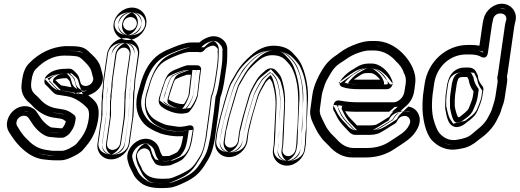

<svg xmlns="http://www.w3.org/2000/svg" viewBox="-20 -769 2739 1012"><path d="M357 -309C356 -311 355 -315 354 -317L348 -339C346 -344 336 -354 332 -357C302 -357 282 -352 272 -347C279 -340 297 -322 302 -319C323 -316 323 -315 357 -309ZM445 -267C489 -278 536 -325 519 -382L510 -415C504 -438 489 -459 465 -481C460 -485 454 -491 447 -498C420 -525 392 -526 325 -526H323C251 -521 186 -490 133 -435C111 -413 101 -381 96 -345C95 -335 94 -325 93 -316C91 -279 109 -247 136 -226C146 -218 147 -215 152 -210C184 -177 221 -155 263 -149C284 -146 298 -144 306 -142C308 -142 315 -138 327 -130C324 -115 316 -102 308 -93H297L254 -97H252C250 -97 234 -103 211 -127C201 -137 196 -145 192 -151L176 -175C156 -209 104 -223 60 -193C22 -167 3 -114 27 -74C44 -47 61 -21 86 4C124 42 166 68 216 72L235 74C245 75 256 76 271 76H299C317 76 335 70 353 62C379 50 403 38 418 20C429 8 438 -4 446 -14C474 -51 491 -94 498 -145C503 -181 500 -212 482 -233C472 -245 460 -256 445 -267ZM244 -47 286 -43H288H308C318 -43 325 -49 332 -53C344 -60 348 -67 356 -78C370 -97 375 -116 379 -143C380 -151 376 -159 371 -163C338 -189 328 -190 277 -198C247 -203 217 -217 192 -245C185 -252 180 -259 171 -266C146 -286 140 -306 146 -345C150 -376 159 -395 167 -403C211 -449 261 -476 318 -476C358 -476 382 -473 389 -471C408 -465 416 -453 427 -443C448 -423 458 -406 461 -396L470 -362C473 -352 472 -347 467 -337C451 -309 410 -309 404 -335L397 -360C393 -375 376 -390 366 -399C356 -408 347 -407 339 -407C296 -407 260 -401 234 -378C227 -372 217 -363 216 -353L214 -342C213 -334 216 -326 221 -322C224 -319 234 -310 246 -297C259 -283 268 -271 287 -269C306 -267 307 -265 337 -261C378 -255 422 -220 441 -198C447 -190 452 -175 448 -145C439 -80 414 -47 382 -10C376 -3 331 26 306 26H278C265 26 255 26 249 25L229 22C192 17 159 4 125 -33L124 -34C103 -53 89 -74 76 -96L71 -104C66 -112 65 -120 68 -130C76 -160 117 -170 132 -145L148 -121C166 -91 208 -49 244 -47ZM380 -318C379 -319 379 -321 379 -323L372 -347L371 -349C364 -365 353 -371 349 -375L342 -382H332C299 -382 277 -378 261 -370L230 -355L254 -330C261 -322 275 -305 288 -297L293 -294H298C318 -292 318 -291 352 -285L395 -277ZM430 -247C444 -237 455 -227 463 -217C474 -204 478 -182 473 -149C466 -102 451 -62 426 -29C417 -18 410 -9 399 3C388 16 368 28 343 40C326 48 312 51 299 51H271C257 51 246 51 238 50L219 47H218C176 44 139 22 104 -14C81 -38 64 -61 48 -87C33 -112 44 -152 74 -172C108 -195 143 -182 155 -162L170 -138C176 -128 183 -121 193 -110C218 -83 233 -74 251 -72C269 -70 279 -69 294 -68H295H318L326 -76C334 -85 342 -96 347 -110C349 -115 350 -121 351 -126L354 -141L341 -150C328 -160 321 -164 312 -166C303 -168 288 -171 267 -174C240 -178 216 -188 193 -206C185 -212 177 -219 170 -227C168 -229 164 -236 152 -245C130 -262 116 -287 118 -314C119 -323 119 -332 120 -341C125 -375 135 -400 151 -417C201 -469 260 -496 325 -501C395 -501 411 -500 430 -481L448 -463C470 -442 482 -425 486 -409L495 -375C506 -336 474 -299 439 -291L387 -278ZM245 -72C225 -73 186 -107 169 -134L155 -156C144 -174 136 -177 123 -181C91 -191 54 -173 44 -137C40 -122 42 -105 50 -91L54 -83C67 -61 84 -38 107 -16C146 26 184 42 226 47L245 49C253 50 264 51 278 51H306C345 51 388 22 401 7C434 -31 463 -71 473 -141C478 -174 474 -198 460 -214C438 -239 392 -277 341 -285C313 -289 312 -292 290 -294C282 -295 279 -298 264 -314C252 -327 244 -336 239 -340L241 -349C242 -350 245 -354 250 -359C269 -376 298 -382 339 -382C349 -382 347 -383 349 -381C359 -371 372 -357 373 -353L379 -329C382 -315 392 -304 403 -298C431 -282 471 -292 489 -324C493 -331 496 -339 497 -348C498 -356 496 -364 494 -369L486 -402C481 -420 467 -440 444 -461C437 -468 423 -487 396 -495C382 -499 359 -501 318 -501C253 -501 196 -469 149 -420C135 -406 126 -383 121 -349C115 -305 124 -272 156 -247C163 -242 167 -237 174 -229C203 -197 238 -179 274 -174C326 -166 325 -168 354 -145C350 -119 347 -107 336 -93C327 -81 326 -78 319 -74C312 -70 308 -68 308 -68H288ZM401 -314 416 -272 342 -286C307 -293 311 -292 292 -294L278 -296L268 -302C252 -312 240 -328 232 -336L216 -353L243 -366C264 -376 294 -382 332 -382H358L371 -370C375 -366 387 -358 392 -345V-344L399 -320C399 -318 400 -316 401 -314ZM409 -252C422 -242 433 -233 441 -223C453 -209 458 -181 453 -147C446 -98 430 -57 405 -24C397 -13 389 -3 378 9C367 22 349 32 325 43C310 50 301 51 299 51H271C258 51 249 51 245 50L224 47H222C197 45 161 29 125 -8C102 -32 85 -55 69 -82C50 -113 69 -160 95 -177C103 -182 108 -184 110 -184C110 -184 117 -187 129 -173C131 -171 132 -170 134 -167L149 -143C154 -135 161 -127 171 -116C194 -92 206 -75 250 -72L293 -68H335L348 -81C352 -86 356 -91 359 -96C365 -105 369 -117 371 -128L373 -137L362 -145C348 -155 343 -161 323 -165C312 -168 297 -170 275 -173C259 -175 241 -182 221 -196C211 -203 201 -211 192 -221C190 -223 185 -230 173 -240C152 -256 136 -283 138 -315C139 -324 140 -333 141 -343C146 -378 156 -406 173 -423C223 -475 278 -497 327 -501C394 -501 392 -502 408 -486C415 -479 421 -474 426 -469C448 -448 461 -430 466 -411L475 -378C489 -329 442 -294 426 -290L374 -277ZM251 -72C237 -77 204 -107 190 -129L175 -153C166 -167 148 -180 117 -183C98 -185 81 -182 68 -177C42 -167 29 -151 24 -134C20 -121 21 -108 28 -96L33 -88C46 -66 62 -44 85 -22C123 19 166 40 219 47L238 49C250 51 262 51 278 51H306C369 51 413 13 423 1C444 -23 463 -47 476 -80C483 -98 490 -119 493 -143C498 -174 495 -194 482 -209C461 -233 416 -275 349 -285C326 -289 322 -290 301 -293C298 -296 293 -302 286 -309C274 -322 265 -331 260 -335C259 -336 259 -338 259 -340L261 -351C261 -354 265 -358 272 -364C288 -378 302 -381 332 -382C341 -373 350 -363 352 -356L359 -332C363 -317 377 -298 411 -292C429 -289 449 -291 464 -295C488 -302 502 -315 510 -329C517 -341 519 -354 515 -366L506 -400C502 -415 489 -433 466 -455C460 -461 448 -481 410 -493C386 -500 361 -501 318 -501C233 -501 173 -462 128 -415C118 -405 112 -393 107 -375C105 -367 102 -357 101 -347C95 -306 101 -278 134 -252C140 -247 145 -242 152 -234C180 -203 218 -181 266 -174C317 -166 304 -173 333 -150C334 -149 334 -147 334 -145C332 -129 329 -116 325 -106C322 -99 319 -94 314 -88C305 -76 303 -73 298 -70L296 -68H291Z M640 -568C594 -568 551 -529 544 -483L526 -359C523 -339 522 -322 522 -305L520 -291C518 -275 516 -264 517 -254V-245C515 -236 515 -226 515 -213C516 -185 513 -181 514 -151L494 -13C487 33 520 71 566 71C612 71 656 33 663 -13L682 -149C682 -150 683 -150 683 -151L685 -187L686 -244L687 -245V-248L688 -282L691 -305V-307L693 -343C693 -349 694 -354 695 -359L713 -483C720 -529 686 -568 640 -568ZM573 21C554 21 541 5 544 -13L564 -153C566 -168 565 -184 565 -189C566 -198 564 -233 566 -242C570 -264 566 -263 570 -291L572 -307C572 -308 573 -310 573 -311C573 -324 573 -340 576 -359L594 -483C597 -501 614 -518 633 -518C652 -518 666 -501 663 -483L645 -359C644 -352 643 -345 643 -339L641 -304L637 -281V-278L636 -244V-242V-239L634 -181L632 -148L613 -13C610 5 592 21 573 21ZM669 -679C688 -679 704 -661 701 -642C698 -622 682 -608 662 -608C643 -608 626 -626 629 -645C632 -665 649 -679 669 -679ZM579 -645C586 -691 629 -729 676 -729C723 -729 758 -689 751 -642C744 -596 700 -558 654 -558C607 -558 572 -598 579 -645ZM640 -543C608 -543 573 -512 568 -479L550 -355C547 -336 547 -321 547 -305V-303L545 -287C543 -272 542 -263 542 -256C542 -249 542 -244 541 -239C540 -233 540 -227 540 -214C541 -183 538 -179 539 -151V-149L519 -9C515 20 533 42 559 46H566C599 46 633 16 638 -17L658 -153L660 -188L661 -246V-247C661 -248 662 -248 662 -249L663 -285L666 -309L669 -345C669 -351 669 -357 670 -363L688 -487C692 -516 674 -539 648 -543ZM573 46C539 46 514 16 519 -17L539 -157C541 -168 539 -180 540 -192C541 -198 539 -230 542 -246C545 -262 540 -262 545 -295L547 -311C547 -326 548 -343 551 -363L569 -487C573 -518 601 -543 633 -543C668 -543 692 -511 687 -479L669 -355C668 -349 668 -343 668 -337L666 -301L662 -277L661 -241V-240V-239V-238L659 -180L657 -145L638 -9C633 22 605 46 573 46ZM669 -704C704 -704 730 -672 725 -638C720 -606 694 -583 662 -583C628 -583 599 -614 604 -649C609 -682 637 -704 669 -704ZM604 -641C600 -612 619 -587 647 -583H654C687 -583 721 -612 726 -646C730 -676 710 -700 683 -704H676C642 -704 609 -675 604 -641ZM640 -543C634 -542 594 -521 588 -481L571 -357C568 -337 567 -321 567 -305V-304L565 -289C563 -273 561 -263 562 -255C562 -249 562 -246 561 -242C559 -235 560 -227 560 -214C561 -184 558 -180 559 -151V-150L539 -11C533 28 564 46 566 46C569 46 612 28 618 -15L638 -151V-152L640 -187L641 -245V-247L642 -248L643 -284L646 -307V-308L648 -344C648 -350 649 -355 650 -361L668 -485C673 -521 645 -542 640 -543ZM573 46C505 46 496 4 499 -15L519 -155C521 -168 519 -182 520 -191C521 -199 519 -231 522 -244C526 -262 521 -262 525 -293L527 -309V-311C526 -325 528 -341 531 -361L549 -485C552 -505 569 -543 633 -543C703 -543 710 -499 707 -481L690 -357C689 -351 688 -344 688 -338L686 -303L682 -279V-278L681 -242V-240V-239L679 -181L677 -147L658 -11C655 10 635 46 573 46ZM669 -704C608 -704 587 -669 584 -647C581 -626 593 -583 662 -583C724 -583 742 -618 745 -640C748 -660 739 -704 669 -704ZM624 -643C617 -597 654 -583 654 -583C657 -583 700 -600 706 -644C712 -685 678 -704 676 -704C673 -704 630 -687 624 -643Z M1004 -425H969C967 -425 965 -424 963 -424C947 -420 918 -408 904 -402C860 -385 855 -363 835 -306C831 -294 828 -282 826 -276C818 -255 808 -228 829 -209C852 -189 896 -170 937 -170H941L962 -173C969 -174 976 -178 980 -183C998 -204 1012 -230 1021 -258C1022 -261 1023 -264 1023 -267C1030 -331 1036 -375 1039 -398L1040 -401C1041 -410 1037 -419 1029 -423C1025 -425 1009 -425 1004 -425ZM868 -246C871 -261 877 -278 883 -297C892 -326 898 -343 904 -350C920 -359 945 -369 965 -375H986C983 -351 979 -315 974 -269C968 -250 960 -235 950 -221L943 -220C915 -221 884 -233 868 -246ZM1091 -256C1086 -211 1079 -154 1069 -86L1063 -41C1050 28 1046 37 1015 84C1002 104 989 117 977 125C959 137 895 170 870 172C790 178 759 164 738 137C734 131 732 129 730 126C729 124 727 117 725 113C716 97 710 84 707 75L703 61C697 41 713 22 727 16C748 7 766 20 770 33L774 45C777 60 785 73 796 90C805 103 830 107 849 105C862 104 871 103 871 103C875 103 880 102 883 100C900 92 933 81 947 66C985 24 990 -11 1000 -83C1001 -87 1005 -115 972 -107C947 -101 929 -100 918 -101C880 -106 856 -110 849 -113C813 -127 790 -141 779 -153C747 -187 740 -229 759 -285C762 -292 764 -303 768 -316C786 -382 813 -423 843 -443C875 -464 950 -495 979 -495H1025C1026 -495 1028 -495 1031 -494C1041 -492 1053 -498 1059 -507C1064 -514 1074 -521 1093 -527C1104 -530 1114 -530 1127 -512C1128 -511 1129 -509 1128 -504C1128 -502 1127 -500 1127 -499C1129 -476 1128 -450 1124 -421L1116 -366C1109 -315 1100 -280 1093 -264C1092 -261 1091 -258 1091 -256ZM1141 -254C1151 -279 1159 -316 1166 -366L1174 -421C1179 -452 1177 -479 1178 -507C1180 -557 1129 -588 1085 -575C1064 -569 1047 -560 1031 -545H987C962 -545 931 -535 892 -519C867 -509 845 -500 819 -483C771 -450 739 -395 719 -322C716 -310 713 -301 711 -295C688 -225 697 -162 740 -116C758 -97 786 -81 825 -66C843 -59 903 -46 945 -52C938 -11 936 7 914 33C903 40 884 48 872 53C866 53 843 55 836 53C827 38 825 32 823 26L819 13C809 -20 767 -53 713 -30C678 -15 639 31 654 81L658 95C662 110 670 122 679 141C689 164 699 175 720 193C751 219 801 226 867 221C887 220 908 213 935 201C990 177 1024 155 1056 106C1089 56 1099 34 1113 -39L1119 -86C1129 -153 1136 -208 1141 -254ZM1004 -400H969C957 -397 928 -385 913 -379C879 -366 879 -358 858 -298C854 -288 853 -277 849 -267C840 -242 839 -233 846 -227C863 -212 902 -195 937 -195H938L958 -198C958 -198 961 -199 961 -200C977 -219 989 -240 997 -265C998 -267 998 -268 999 -270C1006 -331 1011 -376 1014 -400ZM852 -227 841 -236 843 -250C846 -269 853 -287 859 -305C868 -335 874 -352 885 -366L888 -370L892 -372C910 -382 937 -393 959 -399L962 -400H1015L1011 -372C1008 -348 1003 -312 998 -266V-264L997 -261C990 -241 982 -222 970 -206L964 -198L944 -195H942C907 -196 873 -210 852 -227ZM1116 -253C1111 -207 1104 -150 1094 -82L1088 -36C1075 34 1067 50 1036 97C1022 119 1006 134 991 145C969 160 909 193 872 196C790 202 747 189 719 153L718 152L717 151C713 146 713 144 711 142L710 140L708 138C705 132 704 129 703 126C693 109 687 95 683 82L679 68C668 31 695 2 717 -7C753 -22 786 0 794 26L798 39L799 40C801 51 805 59 816 75C819 77 834 81 847 80C861 79 866 78 871 78H872C892 69 923 56 929 49C961 13 965 -11 975 -82C951 -77 930 -74 915 -76C876 -81 853 -85 840 -90C802 -105 776 -119 761 -136C722 -178 714 -231 735 -293C737 -300 741 -309 744 -322C763 -392 792 -439 829 -464C865 -488 939 -520 979 -520H1025C1029 -520 1027 -520 1035 -519C1035 -519 1037 -520 1038 -521C1047 -534 1063 -544 1086 -551C1093 -553 1102 -555 1112 -553C1127 -550 1138 -539 1147 -526C1150 -521 1154 -512 1153 -502C1153 -499 1152 -501 1152 -500C1154 -475 1152 -447 1148 -417L1140 -362C1133 -310 1125 -276 1116 -254ZM1116 -257C1111 -211 1105 -156 1095 -89L1088 -44C1074 29 1067 44 1035 93C1006 138 979 154 925 178C899 189 880 195 865 196C800 201 758 194 736 175C716 158 711 152 702 131C693 111 685 98 682 88L678 74C668 41 696 5 723 -7C762 -24 789 0 795 20L799 33C801 39 805 51 815 67L820 75L829 77C847 83 868 78 874 78H878L882 76C894 71 914 63 928 54L931 52L933 49C960 18 963 -9 970 -48L975 -82L942 -77C907 -72 846 -84 834 -89C796 -104 772 -118 758 -133C722 -171 714 -223 735 -287C737 -294 740 -303 743 -316C762 -386 792 -434 833 -462C856 -477 876 -486 901 -496C940 -512 968 -520 987 -520H1041L1048 -527C1061 -539 1073 -545 1092 -551C1097 -552 1103 -553 1108 -553C1133 -552 1154 -533 1153 -508C1152 -479 1153 -453 1149 -425L1141 -370C1134 -321 1126 -284 1118 -263L1116 -260ZM994 -400H976C965 -396 943 -387 930 -382C904 -372 900 -361 879 -301C875 -290 873 -278 870 -270C862 -247 859 -230 868 -222C883 -209 915 -196 934 -195L941 -196C956 -214 968 -237 976 -262C977 -266 979 -268 979 -268C986 -332 991 -376 994 -400ZM831 -232 821 -240 823 -249C826 -267 832 -282 838 -301C847 -331 852 -348 863 -361L867 -365L872 -368C892 -379 919 -390 945 -397L955 -400H1035L1031 -373C1028 -349 1024 -313 1019 -267L1018 -266V-264C1011 -244 1003 -228 992 -212L983 -200L948 -195H941C892 -196 853 -214 831 -232ZM1136 -255C1136 -255 1137 -257 1137 -258C1145 -277 1154 -313 1161 -364L1169 -419C1173 -449 1174 -476 1172 -500V-502C1173 -508 1172 -517 1169 -521C1166 -525 1163 -528 1160 -531C1153 -538 1144 -546 1124 -551C1102 -556 1081 -552 1072 -549C1047 -541 1030 -531 1020 -520H979C918 -520 844 -483 808 -459C768 -432 742 -388 723 -320C719 -307 716 -297 714 -290C694 -231 701 -183 739 -142C755 -125 784 -109 824 -93C844 -85 868 -82 909 -77C925 -75 940 -75 954 -77C950 -47 946 -25 941 -6C934 17 925 35 907 55C902 60 881 70 860 79C855 79 850 79 843 80H837C826 64 822 54 819 42L815 29C812 20 807 12 796 4C779 -9 736 -20 700 -4C668 9 650 36 659 65L663 79C666 90 672 104 682 121C683 123 684 128 687 133L688 135L690 137C692 139 692 140 696 146L697 147C725 183 782 203 876 196C933 192 990 155 1012 140C1029 128 1043 113 1057 92C1077 61 1088 45 1096 17C1100 3 1103 -14 1108 -38L1114 -84C1124 -152 1131 -209 1136 -255ZM1096 -256V-258L1097 -260C1106 -282 1114 -318 1121 -368L1129 -423C1133 -453 1132 -478 1133 -507C1134 -536 1112 -551 1106 -553C1092 -549 1081 -544 1069 -532L1056 -520H987C982 -520 958 -515 919 -499C894 -489 876 -482 853 -467C815 -441 784 -389 764 -318C761 -305 757 -296 755 -290C733 -223 743 -167 780 -128C794 -113 815 -101 851 -87C858 -84 913 -74 935 -77L996 -85L990 -50C983 -10 981 13 955 44L952 47L948 50C932 60 912 68 900 73L890 77L877 78C875 78 848 86 814 75L799 71L793 62C783 46 781 36 779 30L775 17C771 3 757 -9 750 -12H748C747 -12 745 -12 740 -10C722 -3 686 35 699 77L703 91C706 103 714 115 723 135C733 157 739 163 758 180C776 195 802 201 861 197C865 197 882 192 907 181C958 158 984 144 1014 98C1046 49 1054 31 1068 -42L1074 -87C1084 -154 1091 -210 1096 -256Z M1194 9C1175 9 1162 -7 1165 -25L1171 -71C1172 -78 1173 -85 1175 -91C1181 -111 1184 -132 1190 -154L1212 -229C1218 -247 1233 -305 1241 -319L1273 -374C1286 -397 1306 -418 1333 -442C1361 -467 1386 -478 1415 -478C1446 -478 1468 -469 1483 -454C1502 -435 1513 -420 1518 -411C1556 -337 1554 -252 1550 -153C1548 -118 1550 -108 1545 -70V-68L1542 -9L1538 19C1535 37 1518 54 1499 54C1480 54 1466 37 1469 19L1473 -8V-11L1476 -66C1477 -87 1480 -176 1482 -204C1485 -255 1480 -305 1465 -352C1460 -370 1447 -385 1432 -400C1425 -406 1416 -409 1408 -409C1401 -409 1391 -407 1381 -399C1362 -383 1345 -368 1334 -350C1311 -312 1297 -284 1291 -262C1282 -228 1260 -161 1252 -124C1245 -94 1243 -90 1240 -71L1234 -25C1231 -7 1213 9 1194 9ZM1492 104C1538 104 1581 65 1588 19L1592 -10V-12L1595 -71C1597 -122 1599 -174 1602 -222C1607 -281 1600 -340 1581 -398C1567 -439 1554 -458 1521 -492C1497 -517 1462 -528 1422 -528C1379 -528 1339 -510 1302 -476C1272 -450 1248 -423 1230 -394L1198 -339C1186 -318 1171 -263 1163 -237L1142 -160C1138 -146 1135 -134 1133 -123C1129 -103 1124 -91 1121 -71L1115 -25C1108 21 1141 59 1187 59C1233 59 1277 21 1284 -25L1290 -71C1290 -71 1291 -75 1292 -80C1300 -112 1308 -151 1320 -189C1342 -260 1336 -260 1377 -329C1381 -336 1388 -345 1401 -355C1409 -346 1414 -337 1416 -331C1429 -289 1435 -245 1432 -200C1430 -176 1427 -79 1425 -65V-62L1423 -7L1419 19C1412 65 1446 104 1492 104ZM1194 34C1160 34 1135 4 1140 -29L1146 -75C1147 -83 1149 -90 1151 -97C1156 -115 1160 -136 1166 -160L1188 -236C1194 -255 1208 -310 1220 -332L1251 -386C1266 -413 1289 -435 1316 -460C1347 -488 1379 -503 1415 -503C1451 -503 1479 -493 1500 -472C1520 -452 1533 -435 1540 -422C1582 -340 1578 -250 1574 -151C1573 -118 1576 -108 1570 -66L1567 -6L1563 23C1559 54 1531 79 1499 79C1464 79 1440 47 1445 15L1448 -12L1451 -67C1452 -88 1455 -177 1457 -206C1460 -254 1455 -300 1441 -344C1437 -356 1429 -369 1415 -382C1414 -383 1411 -384 1408 -384C1404 -384 1402 -383 1398 -380C1379 -364 1364 -351 1356 -337C1334 -300 1320 -273 1315 -255C1305 -220 1284 -153 1277 -119C1270 -87 1267 -83 1265 -67L1258 -21C1253 10 1226 34 1194 34ZM1492 79C1524 79 1559 48 1564 15L1568 -14L1570 -72C1572 -123 1574 -175 1577 -224C1582 -280 1575 -335 1557 -390C1544 -429 1535 -441 1503 -474C1484 -493 1458 -503 1422 -503C1386 -503 1352 -489 1318 -458C1289 -433 1269 -408 1252 -381L1220 -326C1211 -310 1196 -258 1187 -230L1166 -154C1162 -141 1159 -129 1157 -118C1152 -96 1148 -84 1146 -67L1139 -21C1135 8 1154 30 1180 34H1187C1220 34 1254 4 1259 -29L1266 -75C1267 -78 1266 -80 1268 -86C1276 -117 1284 -157 1296 -196C1317 -264 1313 -272 1355 -342C1361 -353 1372 -363 1386 -374L1404 -389L1420 -371C1430 -360 1436 -349 1440 -338C1454 -293 1459 -247 1456 -199C1454 -176 1453 -82 1450 -61L1448 -4L1444 23C1440 52 1458 74 1484 78C1486 78 1489 79 1492 79ZM1194 34C1126 34 1117 -8 1120 -27L1126 -73C1127 -81 1129 -87 1131 -94C1136 -113 1140 -135 1146 -158L1167 -233C1173 -252 1188 -308 1199 -327L1230 -381C1245 -407 1266 -430 1294 -455C1324 -482 1362 -503 1415 -503C1463 -503 1501 -487 1522 -466C1542 -446 1555 -430 1561 -418C1602 -338 1599 -251 1595 -152C1594 -119 1596 -107 1590 -68V-67L1587 -7L1583 21C1581 38 1570 54 1550 66C1540 72 1523 79 1499 79C1429 79 1421 35 1424 17L1428 -10V-11L1431 -67C1432 -88 1435 -177 1437 -205C1440 -254 1434 -301 1420 -347C1417 -356 1413 -365 1406 -374C1394 -363 1384 -353 1377 -342C1355 -304 1341 -277 1336 -258C1327 -224 1305 -156 1297 -121C1290 -90 1288 -87 1285 -69L1278 -23C1275 -2 1256 34 1194 34ZM1492 79C1498 78 1537 57 1543 17L1548 -12V-13L1550 -72C1552 -123 1554 -175 1557 -223C1562 -280 1555 -337 1537 -393C1524 -433 1514 -447 1482 -480C1464 -498 1445 -503 1422 -503C1403 -503 1375 -495 1340 -463C1312 -438 1290 -414 1273 -386L1241 -331C1231 -314 1216 -260 1208 -233L1186 -156C1182 -142 1179 -131 1177 -120C1173 -99 1169 -87 1166 -69L1159 -23C1153 16 1185 34 1187 34C1190 34 1233 16 1239 -27L1245 -73C1245 -75 1247 -78 1248 -84C1256 -115 1264 -154 1276 -193C1298 -262 1292 -267 1334 -337C1340 -347 1349 -357 1364 -369L1408 -404L1442 -366C1451 -355 1457 -345 1460 -335C1474 -291 1480 -246 1477 -200C1475 -177 1472 -80 1470 -63V-62L1468 -5L1464 21C1459 57 1487 78 1492 79Z M1786 -310C1809 -302 1837 -299 1872 -299H2020C2035 -299 2047 -313 2049 -324V-326C2051 -341 2044 -351 2039 -362C2025 -392 1985 -434 1940 -434H1921C1900 -434 1878 -427 1859 -415C1844 -405 1834 -399 1832 -398C1815 -389 1737 -327 1786 -310ZM1845 -350C1857 -358 1862 -362 1881 -374C1892 -381 1902 -384 1913 -384H1932C1940 -384 1951 -381 1965 -369C1973 -362 1979 -355 1984 -349H1879C1866 -349 1855 -349 1845 -350ZM2118 -208C2145 -231 2160 -260 2164 -295L2168 -326C2173 -359 2166 -387 2154 -414C2143 -438 2126 -464 2102 -488C2062 -528 2013 -553 1957 -553H1938C1913 -553 1889 -548 1866 -540C1833 -529 1799 -513 1770 -491C1766 -488 1761 -484 1757 -481C1732 -465 1711 -447 1693 -423C1665 -383 1634 -325 1626 -267L1616 -194C1612 -169 1618 -144 1630 -119C1637 -104 1654 -69 1665 -55C1673 -45 1678 -36 1684 -30L1712 -2C1746 37 1788 61 1837 61H1908C1964 61 2016 46 2061 15C2113 -20 2154 -40 2181 -92C2191 -111 2196 -135 2190 -156C2182 -185 2158 -209 2118 -208ZM2052 -180H2047H1855C1837 -180 1818 -181 1799 -183C1808 -166 1821 -149 1841 -130C1847 -124 1853 -118 1859 -111L1862 -108H1927C1947 -108 1961 -111 1963 -112C1979 -119 2018 -146 2032 -154C2038 -166 2044 -172 2052 -180ZM1862 -230C1832 -230 1802 -233 1771 -239C1765 -240 1742 -243 1738 -215L1736 -201C1735 -196 1737 -190 1739 -186C1743 -179 1747 -173 1750 -165C1761 -140 1779 -115 1803 -92C1816 -79 1828 -58 1854 -58H1920C1943 -58 1961 -60 1978 -67C1996 -75 2035 -101 2051 -111C2058 -115 2069 -119 2075 -134C2081 -145 2087 -151 2097 -155C2121 -164 2137 -152 2141 -136C2144 -125 2141 -119 2136 -109C2119 -72 2078 -53 2037 -25C2002 -1 1962 11 1915 11H1844C1811 11 1781 -4 1752 -38C1746 -45 1736 -53 1723 -67C1718 -73 1714 -79 1707 -88C1697 -101 1683 -134 1676 -147C1666 -166 1664 -182 1666 -194L1676 -267C1678 -278 1680 -286 1682 -292C1693 -322 1690 -326 1710 -360C1735 -403 1744 -418 1780 -441C1786 -445 1791 -448 1797 -452C1821 -470 1847 -484 1876 -493C1892 -498 1908 -503 1930 -503H1949C1991 -503 2029 -487 2063 -451L2064 -449C2086 -429 2100 -410 2107 -390C2107 -389 2108 -387 2108 -386C2118 -369 2122 -350 2118 -326L2113 -295C2110 -267 2099 -250 2078 -237C2071 -233 2064 -230 2054 -230ZM1797 -333C1807 -349 1838 -374 1844 -377C1848 -379 1856 -384 1872 -394C1888 -404 1905 -409 1921 -409H1940C1970 -409 2006 -375 2017 -351C2023 -337 2025 -335 2024 -330V-328C2023 -326 2020 -324 2020 -324H1872C1840 -324 1814 -328 1797 -333ZM1843 -326C1854 -325 1866 -324 1879 -324H2036L2004 -364C1998 -372 1990 -380 1981 -388C1964 -402 1948 -409 1932 -409H1913C1897 -409 1882 -404 1868 -395C1850 -383 1843 -380 1831 -371L1776 -332ZM2118 -183C2146 -184 2161 -168 2166 -149C2169 -136 2166 -118 2158 -103C2135 -59 2102 -42 2047 -5C2006 23 1959 36 1908 36H1837C1797 36 1761 17 1731 -18L1730 -19C1723 -26 1715 -35 1702 -48C1699 -51 1694 -59 1685 -70C1678 -80 1658 -116 1652 -130C1642 -152 1638 -171 1641 -190L1651 -263C1658 -315 1688 -371 1714 -408C1731 -430 1747 -446 1770 -460C1775 -463 1780 -467 1785 -471C1812 -491 1843 -506 1874 -517C1895 -524 1916 -528 1938 -528H1957C2006 -528 2047 -507 2084 -470C2106 -448 2121 -425 2131 -403C2142 -380 2147 -357 2143 -330L2139 -299C2135 -268 2123 -246 2101 -227L2047 -181ZM2051 -205H2047H1855C1838 -205 1820 -206 1802 -208L1756 -213L1777 -172C1787 -152 1803 -132 1824 -112C1830 -106 1834 -101 1840 -94C1844 -90 1848 -86 1851 -85L1856 -83H1927C1950 -83 1963 -84 1973 -89C1993 -98 2032 -125 2045 -133L2051 -136L2054 -142C2060 -152 2062 -155 2069 -162L2117 -208ZM1862 -205H2054C2068 -205 2081 -208 2091 -215C2118 -232 2134 -258 2138 -292L2143 -322C2147 -351 2142 -377 2130 -399C2121 -425 2105 -446 2081 -468C2042 -509 1998 -528 1949 -528H1930C1905 -528 1885 -522 1868 -517C1836 -507 1808 -492 1782 -472C1777 -468 1771 -465 1766 -462C1727 -437 1713 -414 1689 -372C1669 -336 1667 -327 1658 -300C1655 -292 1654 -283 1652 -271L1641 -198C1639 -181 1640 -159 1653 -135C1660 -123 1674 -90 1687 -73C1694 -65 1698 -58 1703 -52L1704 -50L1705 -49C1719 -35 1729 -26 1733 -21C1766 17 1803 36 1844 36H1915C1967 36 2012 22 2051 -4C2090 -30 2137 -51 2159 -98C2163 -106 2170 -123 2165 -143C2157 -172 2125 -193 2088 -178C2073 -172 2061 -161 2053 -146V-145L2052 -144C2050 -138 2048 -138 2038 -132C2021 -122 1981 -96 1967 -90C1956 -85 1943 -83 1920 -83H1854C1843 -83 1839 -91 1821 -110C1798 -132 1781 -153 1772 -174C1768 -182 1765 -191 1761 -198L1763 -211C1763 -213 1764 -215 1764 -215H1766C1798 -208 1831 -205 1862 -205ZM1815 -330C1827 -327 1846 -324 1872 -324H2003C2003 -325 2004 -326 2004 -326V-328C2005 -338 2002 -343 1996 -355C1984 -380 1949 -407 1939 -409H1921C1918 -409 1907 -407 1892 -398C1876 -388 1869 -384 1863 -381C1857 -377 1818 -344 1815 -330ZM1838 -326 1764 -333 1810 -366C1822 -375 1830 -380 1848 -391C1864 -401 1885 -409 1913 -409H1932C1966 -409 1987 -396 2003 -382C2012 -374 2020 -367 2026 -359L2053 -324H1879C1864 -324 1851 -325 1838 -326ZM2120 -183C2120 -183 2138 -180 2146 -152C2150 -136 2145 -115 2137 -99C2113 -53 2082 -38 2027 -1C1988 26 1948 36 1908 36H1837C1817 36 1785 25 1753 -12L1752 -13L1751 -14L1723 -42C1720 -45 1715 -53 1706 -64C1698 -74 1680 -111 1673 -125C1662 -148 1658 -170 1661 -192L1671 -265C1679 -320 1709 -376 1735 -413C1752 -435 1769 -451 1791 -465C1796 -469 1801 -472 1806 -476C1832 -495 1862 -509 1890 -519C1908 -525 1923 -528 1938 -528H1957C1987 -528 2024 -514 2062 -476C2084 -454 2100 -431 2111 -408C2122 -384 2127 -358 2123 -328L2119 -297C2115 -264 2101 -240 2080 -222L2031 -180ZM2049 -205 2133 -208 2091 -168C2084 -162 2081 -158 2075 -147L2072 -141L2066 -137C2053 -129 2016 -103 1991 -92C1972 -84 1955 -83 1927 -83H1845L1833 -89C1827 -92 1822 -96 1818 -100C1812 -107 1808 -112 1802 -118C1781 -138 1766 -158 1756 -177L1736 -216L1808 -208C1824 -206 1840 -205 1855 -205H2047ZM1862 -205H2054C2065 -205 2078 -206 2088 -209C2098 -212 2106 -216 2112 -220C2142 -238 2154 -262 2158 -293L2163 -324C2167 -351 2163 -374 2151 -394V-395C2142 -419 2127 -440 2103 -462C2065 -502 2016 -528 1949 -528H1930C1896 -528 1872 -521 1854 -515C1819 -504 1788 -487 1761 -467C1756 -463 1751 -460 1746 -457C1705 -431 1692 -410 1668 -368C1648 -333 1648 -325 1638 -297C1636 -290 1634 -281 1632 -269L1621 -196C1620 -187 1620 -176 1623 -164C1625 -156 1627 -148 1632 -139C1639 -126 1652 -95 1665 -78C1672 -70 1677 -63 1682 -57L1683 -56L1684 -55C1698 -41 1707 -32 1711 -27C1742 9 1783 36 1844 36H1915C1978 36 2031 19 2072 -9C2110 -35 2158 -58 2179 -102C2183 -111 2190 -124 2186 -140C2184 -149 2178 -158 2168 -166C2149 -182 2105 -188 2071 -175C2050 -167 2039 -155 2032 -141C2028 -131 2029 -134 2018 -128C2001 -118 1959 -90 1949 -86C1944 -84 1941 -83 1920 -83H1862C1857 -87 1851 -94 1842 -104C1819 -126 1803 -147 1793 -170C1789 -178 1785 -187 1781 -194V-199L1783 -211C1811 -207 1835 -205 1862 -205Z M2437 -482H2457C2481 -482 2500 -478 2513 -471C2513 -471 2546 -449 2552 -493L2572 -632C2573 -640 2575 -649 2577 -657L2579 -668C2589 -712 2658 -706 2648 -662L2645 -652C2643 -646 2642 -638 2641 -632L2605 -381L2602 -366C2599 -356 2604 -348 2603 -338L2591 -259C2587 -234 2577 -209 2572 -191C2569 -180 2562 -170 2557 -159C2545 -133 2525 -108 2492 -83C2484 -77 2476 -70 2468 -63C2448 -45 2426 -39 2393 -33C2357 -26 2326 -35 2298 -65C2287 -77 2274 -105 2264 -144C2258 -170 2256 -197 2257 -227C2258 -240 2258 -256 2260 -270L2268 -326C2281 -419 2353 -482 2437 -482ZM2218 -326 2210 -270C2208 -254 2208 -237 2207 -223C2204 -148 2224 -62 2258 -28C2295 10 2343 27 2396 17C2407 15 2413 14 2417 13C2447 8 2476 -9 2498 -28C2505 -34 2512 -39 2519 -44C2558 -73 2586 -107 2603 -145C2606 -151 2608 -156 2611 -161C2621 -180 2620 -187 2629 -211C2635 -226 2639 -242 2641 -259L2653 -338C2654 -348 2654 -356 2652 -366C2653 -370 2654 -376 2655 -381L2691 -632C2692 -636 2693 -640 2694 -646L2697 -658C2708 -706 2675 -745 2632 -749C2585 -753 2540 -715 2530 -672L2527 -661C2525 -651 2523 -641 2522 -632L2507 -528C2494 -531 2480 -532 2465 -532H2445C2334 -532 2235 -446 2218 -326ZM2327 -194C2335 -150 2342 -117 2367 -104C2390 -91 2421 -107 2435 -120C2438 -123 2446 -128 2456 -136C2474 -150 2488 -164 2497 -185C2504 -201 2519 -237 2522 -259L2528 -297C2529 -304 2526 -311 2523 -315C2508 -333 2500 -349 2499 -367C2499 -372 2496 -377 2494 -380L2489 -391C2483 -403 2470 -413 2448 -413H2428C2386 -413 2353 -385 2342 -344L2338 -329C2338 -328 2337 -327 2337 -326L2329 -270C2328 -265 2328 -260 2328 -254C2328 -240 2325 -207 2327 -194ZM2379 -270 2387 -324 2390 -338C2396 -360 2402 -363 2420 -363H2440H2443L2448 -353C2448 -352 2450 -351 2450 -350C2453 -328 2461 -307 2476 -287L2472 -259C2470 -244 2455 -209 2451 -199C2444 -182 2414 -162 2402 -152C2401 -152 2398 -152 2395 -151C2390 -158 2383 -175 2377 -208C2376 -223 2377 -256 2379 -270ZM2437 -507C2340 -507 2258 -434 2243 -330L2235 -273C2233 -256 2233 -240 2233 -229C2232 -198 2233 -167 2240 -138C2250 -97 2262 -66 2279 -48C2313 -12 2355 0 2398 -8C2431 -14 2459 -22 2484 -44C2491 -50 2499 -57 2507 -63C2542 -89 2566 -118 2580 -149C2583 -156 2592 -168 2596 -185C2600 -200 2612 -226 2616 -255L2627 -334C2630 -351 2626 -360 2626 -360C2628 -368 2629 -371 2630 -377L2666 -628C2667 -633 2667 -640 2669 -646L2672 -657C2675 -671 2673 -685 2666 -697C2658 -711 2645 -718 2632 -721C2603 -728 2564 -713 2555 -673L2552 -662C2550 -653 2548 -645 2547 -636L2527 -497C2527 -495 2526 -493 2526 -492H2525L2524 -493C2506 -503 2484 -507 2457 -507ZM2243 -322C2259 -430 2347 -507 2445 -507H2465C2478 -507 2491 -505 2502 -503L2528 -498L2547 -628C2548 -637 2550 -647 2552 -656L2554 -667C2561 -699 2597 -727 2630 -724C2632 -724 2635 -723 2637 -723C2662 -718 2679 -694 2672 -663L2670 -652C2669 -646 2667 -641 2666 -636L2630 -385C2629 -381 2629 -376 2628 -372L2627 -367L2628 -362C2629 -355 2629 -349 2628 -342L2617 -263C2615 -247 2611 -232 2606 -219C2596 -191 2597 -188 2589 -173C2586 -167 2583 -162 2580 -155C2565 -122 2540 -91 2504 -64C2497 -58 2489 -53 2482 -47C2463 -30 2437 -16 2413 -12C2409 -11 2402 -10 2391 -8C2346 0 2308 -13 2276 -46C2251 -71 2229 -150 2232 -221C2233 -236 2233 -253 2235 -266ZM2352 -199C2361 -152 2369 -132 2379 -126C2387 -122 2407 -128 2419 -139C2423 -143 2430 -148 2441 -156C2458 -169 2467 -178 2474 -195C2481 -210 2496 -248 2498 -263L2503 -300C2487 -320 2477 -341 2475 -364L2473 -366L2466 -380C2465 -382 2462 -388 2448 -388H2428C2399 -388 2375 -369 2366 -337L2362 -323V-322L2354 -266C2353 -262 2353 -258 2353 -253C2353 -238 2351 -204 2352 -199ZM2354 -274C2351 -256 2351 -223 2352 -207V-205L2353 -204C2360 -169 2366 -150 2374 -137L2383 -122L2401 -126C2405 -127 2407 -128 2409 -128L2414 -130L2418 -133C2428 -141 2462 -160 2474 -189C2479 -200 2494 -233 2497 -255L2503 -294L2496 -302C2483 -319 2477 -335 2474 -353V-358L2472 -362L2471 -364L2460 -387L2445 -388H2440H2420C2411 -388 2400 -387 2389 -380C2375 -371 2370 -357 2366 -344L2362 -329ZM2437 -507C2310 -507 2237 -422 2223 -328L2215 -271C2213 -255 2214 -240 2213 -228C2212 -197 2212 -169 2219 -141C2229 -100 2241 -72 2258 -54C2290 -20 2344 3 2408 -9C2444 -16 2480 -27 2506 -50C2513 -56 2521 -62 2528 -68C2564 -95 2588 -123 2601 -153C2605 -161 2612 -172 2616 -187C2620 -203 2632 -230 2636 -257L2648 -336C2650 -352 2645 -359 2646 -362C2647 -368 2649 -373 2650 -379L2686 -630C2687 -636 2688 -642 2690 -648L2692 -659C2698 -685 2682 -719 2626 -723C2569 -727 2540 -697 2534 -671L2532 -660C2530 -651 2528 -642 2527 -634L2508 -502C2492 -506 2475 -507 2457 -507ZM2263 -324C2280 -443 2377 -507 2445 -507H2465C2475 -507 2484 -506 2491 -504L2547 -493L2567 -630C2568 -639 2570 -648 2572 -658L2575 -669C2584 -710 2626 -724 2626 -724C2630 -723 2661 -702 2652 -661L2649 -650C2648 -644 2647 -639 2646 -634L2610 -383C2609 -379 2609 -373 2608 -369L2607 -367V-364C2609 -356 2609 -348 2608 -340L2596 -261C2594 -245 2590 -230 2585 -216C2575 -190 2577 -184 2568 -168C2565 -163 2562 -157 2559 -151C2544 -117 2517 -86 2482 -59C2474 -53 2467 -47 2460 -41C2441 -24 2417 -13 2405 -11C2400 -10 2392 -9 2381 -7C2358 -3 2332 -6 2298 -40C2273 -66 2249 -150 2252 -222C2253 -237 2253 -254 2255 -268ZM2372 -197C2370 -205 2373 -240 2373 -254C2373 -260 2373 -264 2374 -268L2382 -324V-326L2386 -340C2397 -380 2427 -388 2428 -388H2443C2444 -387 2444 -386 2445 -385L2452 -371L2453 -370C2454 -369 2454 -366 2454 -366C2456 -345 2465 -324 2482 -304C2482 -303 2483 -301 2483 -299L2477 -261C2474 -243 2460 -207 2453 -191C2445 -173 2436 -163 2420 -151C2409 -143 2401 -137 2397 -133C2396 -132 2394 -130 2392 -129C2384 -141 2378 -166 2372 -197ZM2334 -272 2342 -327 2346 -341C2352 -362 2372 -388 2420 -388H2440H2450L2479 -385L2492 -359C2492 -359 2493 -358 2493 -357L2494 -354L2495 -352C2498 -332 2505 -314 2518 -297L2522 -291L2517 -257C2514 -238 2498 -203 2494 -193C2483 -167 2449 -146 2439 -138L2433 -133L2422 -130C2420 -129 2417 -129 2413 -128L2369 -117L2352 -142C2345 -154 2340 -172 2333 -206L2332 -207V-208C2331 -224 2332 -255 2334 -272Z"/></svg>

Font: AppleStorm
Style: XbdFaxIta
Weight: 800
Foundry: Cannot Into Space Fonts
Version: Version 1.01